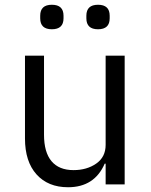

<svg xmlns="http://www.w3.org/2000/svg" viewBox="-20 -775 635 807"><path d="M149 -698V-709Q149 -755 198 -755Q247 -755 247 -709V-698Q247 -652 198 -652Q149 -652 149 -698ZM343 -698V-709Q343 -755 392 -755Q441 -755 441 -709V-698Q441 -652 392 -652Q343 -652 343 -698ZM85 -193V-541H165V-209Q165 -135 196.5 -97.5Q228 -60 289 -60Q345 -60 384.5 -87.5Q424 -115 424 -166V-541H504V0H424V-87H420Q377 12 266 12Q182 12 133.5 -42Q85 -96 85 -193Z"/></svg>

Font: IBM Plex Sans SC
Style: Regular
Weight: 400
Designer: Mike Abbink; Paul van der Laan; Pieter van Rosmalen; Eunyou Noh; Wujin Sim; Chorong Kim; Dohee Lee; Yejin We; Jinhee Kim
Foundry: Sandoll Inc.
Version: Version 1.000